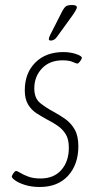

<svg xmlns="http://www.w3.org/2000/svg" viewBox="-20 -738 393 767"><path d="M139 9Q106 9 80.5 1Q55 -7 41 -17Q27 -27 27 -33Q28 -38 34 -46.5Q40 -55 44 -55Q49 -55 61 -47.5Q73 -40 93 -32.5Q113 -25 142 -25Q195 -25 225 -59Q255 -93 255 -148Q255 -182 242.5 -202Q230 -222 210.5 -235.5Q191 -249 169 -260Q147 -272 126 -285.5Q105 -299 92 -321Q79 -343 79 -377Q79 -446 121 -488Q163 -530 233 -530Q261 -530 284.5 -522Q308 -514 307 -506Q306 -501 299.5 -492.5Q293 -484 289 -484Q285 -484 270.5 -490.5Q256 -497 230 -497Q178 -497 147.5 -464.5Q117 -432 117 -385Q117 -345 141 -326Q165 -307 195 -291Q219 -278 241.5 -262Q264 -246 278.5 -220.5Q293 -195 293 -154Q293 -81 252 -36Q211 9 139 9ZM183 -576Q175 -576 175 -582Q175 -587 181.5 -600.5Q188 -614 192 -621L228 -692Q237 -709 244.5 -713.5Q252 -718 268 -718Q287 -718 287 -709Q287 -704 280.5 -693Q274 -682 257 -659L207 -590Q201 -582 195 -579Q189 -576 183 -576Z"/></svg>

Font: Asap Condensed Condensed Thin
Style: Italic
Weight: 100
Width: 3
Italic angle: -6°
Designer: Pablo Cosgaya
Foundry: Omnibus-Type
Version: Version 3.001; ttfautohint (v1.8.4.7-5d5b)